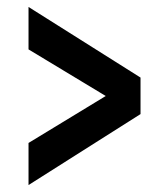

<svg xmlns="http://www.w3.org/2000/svg" viewBox="-20 -615 453 552"><path d="M62 -83V-204L284 -339L62 -473V-595L384 -392V-287Z"/></svg>

Font: Kreon Light SemiBold
Style: Regular
Weight: 600
Version: Version 2.002